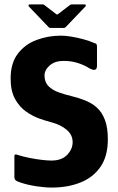

<svg xmlns="http://www.w3.org/2000/svg" viewBox="-20 -839 535 867"><path d="M45 -40V-133Q45 -141 50 -141.5Q55 -142 68 -137Q88 -131 115.5 -125.5Q143 -120 169.5 -117Q196 -114 212 -114Q259 -114 283.5 -140Q308 -166 308 -197Q308 -230 281.5 -252.5Q255 -275 215 -286Q191 -292 159.5 -303Q128 -314 98 -335Q68 -356 48 -392Q28 -428 28 -484Q28 -554 60.5 -596.5Q93 -639 145 -658.5Q197 -678 255 -678Q276 -678 303 -673.5Q330 -669 357.5 -661.5Q385 -654 405 -645Q414 -643 416 -639Q418 -635 418 -628V-542Q418 -511 381 -532Q361 -545 331.5 -554.5Q302 -564 267 -564Q228 -564 204.5 -543.5Q181 -523 181 -498Q181 -468 199 -450Q217 -432 245 -422Q273 -412 302.5 -405Q332 -398 355 -389Q392 -376 416.5 -354Q441 -332 454 -297Q467 -262 467 -210Q467 -134 434 -86Q401 -38 343.5 -15Q286 8 214 8Q183 8 143.5 2Q104 -4 72 -15Q56 -20 50.5 -25Q45 -30 45 -40ZM207 -713Q202 -713 199 -717L110 -810Q108 -813 109 -816Q110 -819 114 -819H173Q178 -819 182 -815L233 -776Q238 -771 243 -776L294 -815Q298 -819 303 -819H362Q367 -819 367.5 -816Q368 -813 366 -810L277 -717Q274 -713 269 -713Z"/></svg>

Font: Glory Thin ExtraBold
Style: Regular
Weight: 800
Version: Version 1.011